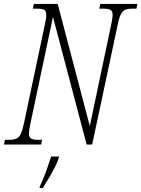

<svg xmlns="http://www.w3.org/2000/svg" viewBox="-42 -734 718 975"><path d="M-22 0 -17 -24H4Q27 -24 41 -30Q55 -36 63.5 -54Q72 -72 80 -109L185 -606Q189 -623 191 -635.5Q193 -648 193 -657Q193 -678 183 -684Q173 -690 145 -690H125L130 -714H251L414 -94L522 -606Q530 -642 530 -657Q530 -678 518.5 -684Q507 -690 482 -690H462L467 -714H656L651 -690H631Q607 -690 593.5 -684Q580 -678 571 -660Q562 -642 555 -605L426 0H398L227 -648L113 -109Q105 -72 105 -57Q105 -36 116.5 -30Q128 -24 152 -24H172L167 0ZM160 213Q176 181 191.5 138Q207 95 218 61H257V66Q253 82 238 112Q223 142 205 172.5Q187 203 175 221H159Z"/></svg>

Font: Noto Serif ExtraCondensed ExtraLight
Style: Italic
Weight: 200
Width: 2
Italic angle: -12°
Designer: Monotype Design Team
Foundry: Monotype Imaging Inc.
Version: Version 2.014; ttfautohint (v1.8.4.7-5d5b)